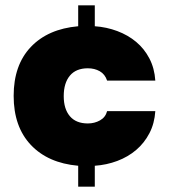

<svg xmlns="http://www.w3.org/2000/svg" viewBox="-20 -613 645 717"><path d="M560 -198Q557 -152 538 -115.5Q519 -79 488.5 -53Q458 -27 418 -12Q378 3 334 6V84H272V6Q159 -4 95 -72Q31 -140 31 -255Q31 -370 95 -437.5Q159 -505 272 -515V-593H334V-515Q378 -512 418 -497Q458 -482 488.5 -456.5Q519 -431 538 -394.5Q557 -358 560 -312H380Q372 -336 352.5 -347Q333 -358 308 -358Q264 -358 241 -330.5Q218 -303 218 -254Q218 -206 241 -179Q264 -152 308 -152Q333 -152 353.5 -163.5Q374 -175 380 -198H560Z"/></svg>

Font: SVN-Poppins ExtraBold
Style: Regular
Weight: 800
Designer: Ninad Kale (Devanagari), Jonny Pinhorn (Latin)
Foundry: Indian Type Foundry
Version: Version 3.002 2017; ttfautohint (v1.8.3)